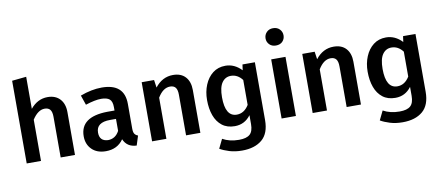

<svg xmlns="http://www.w3.org/2000/svg" viewBox="-83 -1135 3884 1692"><g transform="rotate(-10 1859.0 -289.5)"><path d="M507 0H379V-363Q379 -408 363 -428Q347 -448 314 -448Q254 -448 203 -369V0H75V-740L203 -753V-466Q267 -544 357 -544Q427 -544 467 -501Q507 -458 507 -383Z M782 15Q703 15 657 -30.5Q611 -76 611 -148Q611 -321 852 -325H918V-355Q918 -407 894 -427Q870 -447 819 -447Q765 -447 679 -419L649 -506Q751 -544 841 -544Q1044 -544 1044 -362V-140Q1044 -108 1054 -93.5Q1064 -79 1084 -72L1057 13Q971 10 940 -64Q886 15 782 15ZM816 -78Q884 -78 918 -143V-250H865Q741 -250 741 -158Q741 -82 816 -78Z M1629 0H1501V-363Q1501 -408 1485 -428Q1469 -448 1436 -448Q1373 -448 1325 -368V0H1197V-529H1308L1318 -460Q1383 -544 1479 -544Q1551 -544 1590 -501Q1629 -458 1629 -383Z M1965 218Q1903 218 1852.5 202.5Q1802 187 1768 167L1808 85Q1870 120 1955 120Q2022 120 2052 93Q2082 66 2082 2V-78Q2028 -5 1939 -5Q1871 -5 1826 -40Q1781 -75 1759 -135.5Q1737 -196 1737 -274Q1737 -348 1762.5 -409.5Q1788 -471 1835 -507.5Q1882 -544 1948 -544Q2029 -544 2092 -478L2099 -529H2210V-12Q2210 107 2144.5 162.5Q2079 218 1965 218ZM1974 -102Q2040 -102 2082 -170V-393Q2040 -448 1980 -448Q1930 -448 1900.5 -406Q1871 -364 1871 -275Q1871 -102 1974 -102Z M2419 -642Q2383 -642 2361 -664.5Q2339 -687 2339 -719Q2339 -751 2361 -774Q2383 -797 2419 -797Q2456 -797 2478 -774Q2500 -751 2500 -719Q2500 -687 2478.5 -664.5Q2457 -642 2419 -642ZM2484 0H2356V-529H2484Z M3066 0H2938V-363Q2938 -408 2922 -428Q2906 -448 2873 -448Q2810 -448 2762 -368V0H2634V-529H2745L2755 -460Q2820 -544 2916 -544Q2988 -544 3027 -501Q3066 -458 3066 -383Z M3402 218Q3340 218 3289.5 202.5Q3239 187 3205 167L3245 85Q3307 120 3392 120Q3459 120 3489 93Q3519 66 3519 2V-78Q3465 -5 3376 -5Q3308 -5 3263 -40Q3218 -75 3196 -135.5Q3174 -196 3174 -274Q3174 -348 3199.5 -409.5Q3225 -471 3272 -507.5Q3319 -544 3385 -544Q3466 -544 3529 -478L3536 -529H3647V-12Q3647 107 3581.5 162.5Q3516 218 3402 218ZM3411 -102Q3477 -102 3519 -170V-393Q3477 -448 3417 -448Q3367 -448 3337.5 -406Q3308 -364 3308 -275Q3308 -102 3411 -102Z"/></g></svg>

Font: Trujillo Medium
Style: Regular
Weight: 500
Designer: Fira Sans original fonts by bBox Type GmbH, Carrois Corporate GbR, & Edenspiekermann AG / Changes by Cristiano Sobral
Foundry: Fira Sans original fonts by bBox Type GmbH, Carrois Corporate GbR, & Edenspiekermann AG / Changes by Cristiano Sobral
Version: Version 4.301;October 17, 2021;FontCreator 14.0.0.2814 64-bi